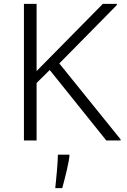

<svg xmlns="http://www.w3.org/2000/svg" viewBox="-20 -731 662 999"><path d="M104.5 0V-710.9H170.4V-361.3L515.1 -710.9H587.9V-704.6L288.6 -400.9L607.4 -5.9V0H533.2L238.8 -366.7L170.4 -299.3V0ZM267.6 248Q267.6 248 268.8 234.9Q270 221.7 272.2 200.7Q274.4 179.7 276.4 156Q278.3 132.3 279.8 110.4Q281.2 88.4 281.2 73.7H341.3V76.2Q341.3 85.9 337.6 106.4Q334 127 328.4 151.1Q322.8 175.3 317.1 197.5Q311.5 219.7 307.6 233.9Q303.7 248 303.7 248Z"/></svg>

Font: Comme ExtraLight
Style: Regular
Weight: 250
Version: Version 1.000;gftools[0.9.27]